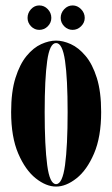

<svg xmlns="http://www.w3.org/2000/svg" viewBox="-20 -676 413 707"><path d="M186.5 11Q150 11 111.8 -19.2Q73.5 -49.5 47.2 -110.5Q21 -171.5 21 -263.5Q21 -338.5 37 -389.2Q53 -440 78 -470.2Q103 -500.5 131.8 -513.5Q160.5 -526.5 186.5 -526.5Q212 -526.5 240.8 -513.5Q269.5 -500.5 295 -470.2Q320.5 -440 336.5 -389.2Q352.5 -338.5 352.5 -263.5Q352.5 -171.5 326.2 -110.5Q300 -49.5 261.5 -19.2Q223 11 186.5 11ZM186.5 2Q210 2 219.5 -68.2Q229 -138.5 229 -263.5Q229 -386 219.5 -451.8Q210 -517.5 186.5 -517.5Q163 -517.5 153.8 -451.8Q144.5 -386 144.5 -263.5Q144.5 -138.5 153.8 -68.2Q163 2 186.5 2ZM247.5 -566Q229.5 -566 216.5 -579.2Q203.5 -592.5 203.5 -610Q203.5 -628.5 216.5 -642.2Q229.5 -656 247.5 -656Q265 -656 278.5 -642.2Q292 -628.5 292 -610Q292 -592.5 278.5 -579.2Q265 -566 247.5 -566ZM124.5 -566Q107 -566 94.2 -579.2Q81.5 -592.5 81.5 -610Q81.5 -628.5 94.2 -642.2Q107 -656 124.5 -656Q143 -656 156 -642.2Q169 -628.5 169 -610Q169 -592.5 156 -579.2Q143 -566 124.5 -566Z"/></svg>

Font: Imbue 100pt
Style: Bold
Weight: 700
Designer: Tyler Finck
Foundry: Etcetera Type Company
Version: Version 1.102; ttfautohint (v1.8.3)